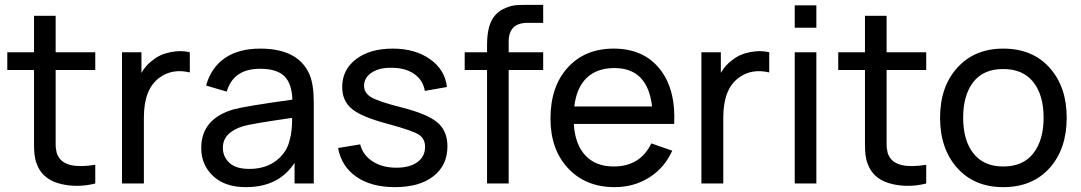

<svg xmlns="http://www.w3.org/2000/svg" viewBox="-20 -755 4449 790"><path d="M209 -467V-208Q209 -203 209 -190.5Q209 -178 209 -173.5Q209 -169 209 -159Q209 -149 210 -144.5Q211 -140 212 -133Q213 -126 215 -121Q217 -116 220 -111Q250 -57 372 -77V0Q301 18 233 2.5Q165 -13 138 -65Q134 -74 130.5 -82.5Q127 -91 125 -101.5Q123 -112 122 -119Q121 -126 120.5 -139.5Q120 -153 120 -158.5Q120 -164 120 -181.5Q120 -199 120 -204V-467H10V-540H120V-690H209V-540H372V-467Z M608 -507Q638 -532 682 -540.5Q726 -549 761 -540V-457Q689 -474 637 -436Q572 -390 572 -271V0H482V-540H562V-455Q580 -487 608 -507Z M1253 -450Q1271 -409 1271 -334V0H1192V-85Q1127 15 992 15Q905 15 856.5 -31Q808 -77 808 -146Q808 -266 941 -305Q994 -319 1183 -345Q1181 -411 1150 -441.5Q1119 -472 1050 -472Q940 -472 913 -378L828 -403Q848 -476 904.5 -515.5Q961 -555 1051 -555Q1206 -555 1253 -450ZM1005 -60Q1074 -60 1118.5 -95.5Q1163 -131 1173 -184Q1182 -213 1182 -270Q1015 -246 981 -236Q897 -210 897 -147Q897 -110 924 -85Q951 -60 1005 -60Z M1605 15Q1508 15 1446.5 -27.5Q1385 -70 1371 -146L1462 -161Q1473 -117 1513 -91Q1553 -65 1611 -65Q1666 -65 1697.5 -88Q1729 -111 1729 -151Q1729 -185 1702.5 -201.5Q1676 -218 1577 -245Q1470 -273 1429 -306Q1388 -339 1388 -397Q1388 -468 1445 -511.5Q1502 -555 1596 -555Q1688 -555 1749.5 -511.5Q1811 -468 1819 -397L1728 -381Q1721 -424 1686 -449.5Q1651 -475 1596 -476Q1543 -478 1510.5 -457Q1478 -436 1478 -402Q1478 -372 1508 -354.5Q1538 -337 1632 -313Q1739 -286 1780 -251Q1821 -216 1821 -153Q1821 -75 1763.5 -30Q1706 15 1605 15Z M2151 -661Q2073 -661 2073 -584V-540H2215V-467H2073V0H1984V-467H1892V-540H1984V-570Q1984 -656 2018 -693Q2035 -712 2059.5 -722Q2084 -732 2101.5 -733.5Q2119 -735 2146 -735H2215V-661Z M2341 -245Q2346 -161 2388.5 -115.5Q2431 -70 2505 -70Q2614 -70 2660 -165L2746 -135Q2714 -64 2651 -24.5Q2588 15 2509 15Q2390 15 2317.5 -62.5Q2245 -140 2245 -267Q2245 -399 2316 -477Q2387 -555 2505 -555Q2627 -555 2694 -472Q2761 -389 2754 -245ZM2508 -475Q2436 -475 2394 -434.5Q2352 -394 2343 -317H2663Q2645 -475 2508 -475Z M2992 -507Q3022 -532 3066 -540.5Q3110 -549 3145 -540V-457Q3073 -474 3021 -436Q2956 -390 2956 -271V0H2866V-540H2946V-455Q2964 -487 2992 -507Z M3250 -641V-733H3339V-641ZM3250 0V-540H3339V0Z M3628 -467V-208Q3628 -203 3628 -190.5Q3628 -178 3628 -173.5Q3628 -169 3628 -159Q3628 -149 3629 -144.5Q3630 -140 3631 -133Q3632 -126 3634 -121Q3636 -116 3639 -111Q3669 -57 3791 -77V0Q3720 18 3652 2.5Q3584 -13 3557 -65Q3553 -74 3549.5 -82.5Q3546 -91 3544 -101.5Q3542 -112 3541 -119Q3540 -126 3539.5 -139.5Q3539 -153 3539 -158.5Q3539 -164 3539 -181.5Q3539 -199 3539 -204V-467H3429V-540H3539V-690H3628V-540H3791V-467Z M4108 15Q3989 15 3918.5 -64Q3848 -143 3848 -271Q3848 -398 3919 -476.5Q3990 -555 4108 -555Q4228 -555 4298.5 -476.5Q4369 -398 4369 -271Q4369 -142 4298.5 -63.5Q4228 15 4108 15ZM4108 -70Q4190 -70 4232 -124.5Q4274 -179 4274 -271Q4274 -364 4231.5 -417.5Q4189 -471 4108 -471Q4026 -471 3984.5 -417Q3943 -363 3943 -271Q3943 -177 3985.5 -123.5Q4028 -70 4108 -70Z"/></svg>

Font: Manrope Medium
Style: Medium
Weight: 500
Designer: Mikhail Sharanda
Foundry: Mikhail Sharanda
Version: Version 4.000;hotconv 1.0.109;makeotfexe 2.5.65596